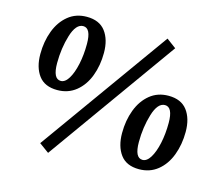

<svg xmlns="http://www.w3.org/2000/svg" viewBox="-108 -859 1191 1045"><g transform="rotate(15 488.0 -336.0)"><path d="M65 -460Q65 -531 87.5 -590.5Q110 -650 153.5 -685.5Q197 -721 258 -721Q329 -721 363.5 -675.5Q398 -630 398 -555Q398 -484 375.5 -424.5Q353 -365 309 -329.5Q265 -294 204 -294Q133 -294 99 -339.5Q65 -385 65 -460ZM296 -578Q296 -667 252 -667Q211 -667 188.5 -593.5Q166 -520 166 -436Q166 -347 210 -347Q234 -347 253.5 -378.5Q273 -410 284.5 -463Q296 -516 296 -578ZM190 9 712 -720 766 -680 245 49ZM606 -160Q606 -231 628.5 -290.5Q651 -350 694.5 -385.5Q738 -421 799 -421Q870 -421 904.5 -375.5Q939 -330 939 -255Q939 -184 916.5 -124Q894 -64 850 -28.5Q806 7 745 7Q674 7 640 -39Q606 -85 606 -160ZM837 -278Q837 -367 793 -367Q752 -367 729.5 -293.5Q707 -220 707 -136Q707 -47 751 -47Q775 -47 794.5 -78.5Q814 -110 825.5 -163Q837 -216 837 -278Z"/></g></svg>

Font: Andada Pro
Style: Bold Italic
Weight: 700
Italic angle: -7°
Designer: Carolina Giovagnoli
Foundry: Huerta Tipografica
Version: Version 3.005; ttfautohint (v1.8.4)